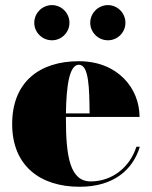

<svg xmlns="http://www.w3.org/2000/svg" viewBox="-20 -704 580 734"><path d="M325 -617C325 -580 355.5 -550 392.5 -550C429.5 -550 459.5 -580 459.5 -617C459.5 -654 429.5 -684.5 392.5 -684.5C355.5 -684.5 325 -654 325 -617ZM111 -617C111 -580 141.5 -550 178.5 -550C215.5 -550 245.5 -580 245.5 -617C245.5 -654 215.5 -684.5 178.5 -684.5C141.5 -684.5 111 -654 111 -617ZM514.5 -143H501.5C476.5 -65 409.5 -10.5 326.5 -10.5C247.5 -10.5 232 -106 232 -250C232 -252.5 232 -255 232 -257H513.5C513.5 -366 430.5 -470 281.5 -470C130.5 -470 26.5 -390 26.5 -230C26.5 -70 133.5 10 284.5 10C415.5 10 488.5 -56 514.5 -143ZM281.5 -456.5C320.5 -456.5 321.5 -365.5 322.5 -270.5H232C233.5 -375 245 -456.5 281.5 -456.5Z"/></svg>

Font: Bodoni* 16pt Fatface
Style: Regular
Weight: 900
Version: Version 2.3